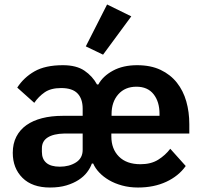

<svg xmlns="http://www.w3.org/2000/svg" viewBox="-20 -825 904 857"><path d="M267 -229Q219 -228 193 -211.5Q167 -195 167 -163V-147Q167 -115 187 -98Q207 -81 247 -81Q289 -81 319 -100Q349 -119 349 -156V-229ZM692 -308V-317Q692 -371 665.5 -404.5Q639 -438 589 -438Q538 -438 508 -404Q478 -370 478 -316V-308ZM607 -92Q654 -92 686 -112Q718 -132 740 -161L809 -84Q777 -39 722 -13.5Q667 12 596 12Q558 12 525 3Q492 -6 466.5 -21Q441 -36 423 -55Q405 -74 396 -95H390Q383 -75 368.5 -56Q354 -37 331 -22Q308 -7 276.5 2.5Q245 12 203 12Q124 12 80.5 -31Q37 -74 37 -143Q37 -184 53 -215Q69 -246 98 -266.5Q127 -287 168 -297.5Q209 -308 260 -308H349V-340Q349 -384 326 -408Q303 -432 253 -432Q207 -432 179.5 -413Q152 -394 133 -366L57 -434Q86 -479 134 -506.5Q182 -534 261 -534Q321 -534 357 -509.5Q393 -485 413 -448H419Q439 -485 484 -509.5Q529 -534 592 -534Q653 -534 697 -513Q741 -492 769.5 -456Q798 -420 811.5 -372.5Q825 -325 825 -271V-229H477V-216Q477 -160 511 -126Q545 -92 607 -92ZM440 -581 363 -618 458 -805 566 -752Z"/></svg>

Font: IBM Plex Sans SmBld
Style: Regular
Weight: 600
Designer: Mike Abbink, Paul van der Laan, Pieter van Rosmalen
Foundry: Bold Monday
Version: Version 3.005